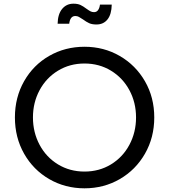

<svg xmlns="http://www.w3.org/2000/svg" viewBox="-20 -1011 918 1043"><path d="M61 -373Q61 -482 111 -570Q161 -658 247.5 -707.5Q334 -757 439 -757Q544 -757 630.5 -707Q717 -657 767.5 -569.5Q818 -482 818 -373Q818 -264 767.5 -176Q717 -88 630.5 -38Q544 12 439 12Q334 12 247.5 -38Q161 -88 111 -176Q61 -264 61 -373ZM439 -79Q519 -79 583 -118Q647 -157 683 -224.5Q719 -292 719 -373Q719 -454 683 -521Q647 -588 583 -627Q519 -666 439 -666Q359 -666 295 -627Q231 -588 195 -521Q159 -454 159 -373Q159 -292 195 -224.5Q231 -157 295 -118Q359 -79 439 -79ZM430 -906Q416 -915 408 -919.5Q400 -924 389 -924Q361 -924 356 -882H293Q294 -934 317.5 -962.5Q341 -991 379 -991Q402 -991 417 -984Q432 -977 449 -964Q463 -954 471.5 -949.5Q480 -945 491 -945Q505 -945 513 -956.5Q521 -968 523 -986H587Q586 -933 564 -905.5Q542 -878 504 -878Q480 -878 464.5 -885Q449 -892 430 -906Z"/></svg>

Font: Eudoxus Sans Medium
Style: Regular
Weight: 500
Designer: Stijn de Vries
Foundry: tokotype
Version: Version 2.005